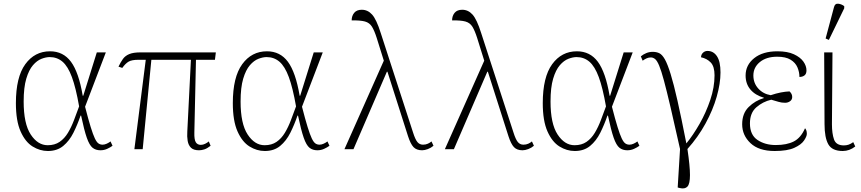

<svg xmlns="http://www.w3.org/2000/svg" viewBox="-20 -826 4766 1063"><path d="M245 10Q201 10 160.5 -15Q120 -40 94 -98.5Q68 -157 68 -255Q68 -399 120 -470.5Q172 -542 257 -542Q330 -542 373 -484Q416 -426 438 -296H441L516 -536H566L451 -235Q469 -165 482 -123Q495 -81 505 -60Q515 -39 525 -32Q535 -25 548 -25Q559 -25 571 -30.5Q583 -36 592 -43L603 -19Q591 -10 573.5 -2Q556 6 536 6Q510 6 492.5 -8Q475 -22 460.5 -63.5Q446 -105 429 -186H426Q409 -136 386.5 -91Q364 -46 330 -18Q296 10 245 10ZM244 -22Q283 -22 310 -40.5Q337 -59 356 -90.5Q375 -122 389.5 -160.5Q404 -199 418 -237Q400 -340 378 -399.5Q356 -459 326 -484.5Q296 -510 255 -510Q235 -510 210 -500.5Q185 -491 162.5 -465Q140 -439 125.5 -390.5Q111 -342 111 -264Q111 -141 150 -81.5Q189 -22 244 -22Z M724 0 787 -495H747Q710 -495 692.5 -485Q675 -475 657 -450L636 -457Q648 -482 660.5 -499.5Q673 -517 695.5 -526.5Q718 -536 758 -536H1175L1170 -495H1065L1056 -92Q1055 -53 1064 -38.5Q1073 -24 1092 -24Q1104 -24 1116 -30Q1128 -36 1136 -43L1146 -19Q1127 -4 1111.5 1Q1096 6 1082 6Q1052 6 1037.5 -8Q1023 -22 1019 -46Q1015 -70 1017 -98L1037 -495H818L770 0Z M1446 10Q1402 10 1361.5 -15Q1321 -40 1295 -98.5Q1269 -157 1269 -255Q1269 -399 1321 -470.5Q1373 -542 1458 -542Q1531 -542 1574 -484Q1617 -426 1639 -296H1642L1717 -536H1767L1652 -235Q1670 -165 1683 -123Q1696 -81 1706 -60Q1716 -39 1726 -32Q1736 -25 1749 -25Q1760 -25 1772 -30.5Q1784 -36 1793 -43L1804 -19Q1792 -10 1774.5 -2Q1757 6 1737 6Q1711 6 1693.5 -8Q1676 -22 1661.5 -63.5Q1647 -105 1630 -186H1627Q1610 -136 1587.5 -91Q1565 -46 1531 -18Q1497 10 1446 10ZM1445 -22Q1484 -22 1511 -40.5Q1538 -59 1557 -90.5Q1576 -122 1590.5 -160.5Q1605 -199 1619 -237Q1601 -340 1579 -399.5Q1557 -459 1527 -484.5Q1497 -510 1456 -510Q1436 -510 1411 -500.5Q1386 -491 1363.5 -465Q1341 -439 1326.5 -390.5Q1312 -342 1312 -264Q1312 -141 1351 -81.5Q1390 -22 1445 -22Z M1887 0 2105 -490 2066 -615Q2053 -656 2039.5 -678Q2026 -700 2000.5 -707Q1975 -714 1927 -713Q1927 -738 1941 -755Q1955 -772 1983 -772Q2016 -772 2040 -745.5Q2064 -719 2088 -643L2267 -92Q2279 -54 2291 -39.5Q2303 -25 2322 -25Q2337 -25 2349 -30.5Q2361 -36 2369 -43L2380 -19Q2366 -7 2348.5 -0.5Q2331 6 2317 6Q2286 6 2269.5 -11.5Q2253 -29 2239 -72L2125 -429H2122L1937 0Z M2443 0 2661 -490 2622 -615Q2609 -656 2595.5 -678Q2582 -700 2556.5 -707Q2531 -714 2483 -713Q2483 -738 2497 -755Q2511 -772 2539 -772Q2572 -772 2596 -745.5Q2620 -719 2644 -643L2823 -92Q2835 -54 2847 -39.5Q2859 -25 2878 -25Q2893 -25 2905 -30.5Q2917 -36 2925 -43L2936 -19Q2922 -7 2904.5 -0.5Q2887 6 2873 6Q2842 6 2825.5 -11.5Q2809 -29 2795 -72L2681 -429H2678L2493 0Z M3162 10Q3118 10 3077.5 -15Q3037 -40 3011 -98.5Q2985 -157 2985 -255Q2985 -399 3037 -470.5Q3089 -542 3174 -542Q3247 -542 3290 -484Q3333 -426 3355 -296H3358L3433 -536H3483L3368 -235Q3386 -165 3399 -123Q3412 -81 3422 -60Q3432 -39 3442 -32Q3452 -25 3465 -25Q3476 -25 3488 -30.5Q3500 -36 3509 -43L3520 -19Q3508 -10 3490.5 -2Q3473 6 3453 6Q3427 6 3409.5 -8Q3392 -22 3377.5 -63.5Q3363 -105 3346 -186H3343Q3326 -136 3303.5 -91Q3281 -46 3247 -18Q3213 10 3162 10ZM3161 -22Q3200 -22 3227 -40.5Q3254 -59 3273 -90.5Q3292 -122 3306.5 -160.5Q3321 -199 3335 -237Q3317 -340 3295 -399.5Q3273 -459 3243 -484.5Q3213 -510 3172 -510Q3152 -510 3127 -500.5Q3102 -491 3079.5 -465Q3057 -439 3042.5 -390.5Q3028 -342 3028 -264Q3028 -141 3067 -81.5Q3106 -22 3161 -22Z M3743 215 3732 212 3745 -1Q3714 -140 3692.5 -232Q3671 -324 3656 -379.5Q3641 -435 3629.5 -462.5Q3618 -490 3607 -499Q3596 -508 3583 -508Q3571 -508 3560 -503Q3549 -498 3538 -490L3528 -514Q3541 -525 3558 -532Q3575 -539 3594 -539Q3614 -539 3630 -531.5Q3646 -524 3661 -497.5Q3676 -471 3693 -416Q3710 -361 3731 -268Q3752 -175 3780 -32Q3817 -77 3853 -140Q3889 -203 3912.5 -273Q3936 -343 3936 -409Q3936 -458 3915 -480Q3894 -502 3861 -509Q3862 -525 3872.5 -534.5Q3883 -544 3897 -544Q3930 -544 3949.5 -514.5Q3969 -485 3969 -425Q3969 -364 3948 -290.5Q3927 -217 3886 -142Q3845 -67 3786 -1Q3800 94 3800 143Q3800 192 3786 207Q3772 222 3743 215Z M4269 10Q4181 10 4135 -33.5Q4089 -77 4089 -138Q4089 -198 4125 -233.5Q4161 -269 4209 -283V-285Q4161 -299 4134.5 -330.5Q4108 -362 4108 -408Q4108 -466 4155.5 -504Q4203 -542 4284 -542Q4340 -542 4375.5 -525.5Q4411 -509 4428 -485Q4445 -461 4445 -436Q4445 -417 4434 -408.5Q4423 -400 4406 -400Q4406 -427 4395 -453Q4384 -479 4357 -495.5Q4330 -512 4283 -512Q4223 -512 4187 -482.5Q4151 -453 4151 -408Q4151 -366 4178 -336Q4205 -306 4247 -299Q4277 -309 4302.5 -314Q4328 -319 4351 -320Q4366 -307 4366 -289Q4366 -274 4354 -265.5Q4342 -257 4327 -257Q4307 -257 4291 -262Q4275 -267 4250 -274Q4203 -263 4167.5 -232Q4132 -201 4132 -143Q4132 -79 4174 -51Q4216 -23 4275 -23Q4336 -23 4375 -43Q4414 -63 4437 -116Q4441 -112 4444 -104.5Q4447 -97 4447 -85Q4447 -71 4431.5 -48Q4416 -25 4377.5 -7.5Q4339 10 4269 10Z M4646 10Q4587 10 4566 -27Q4545 -64 4545 -139L4543 -536H4589L4586 -138Q4586 -87 4597.5 -54Q4609 -21 4652 -21Q4666 -21 4678 -25Q4690 -29 4704 -39L4715 -15Q4683 10 4646 10ZM4569 -605 4551 -613 4597 -785Q4602 -807 4620 -805.5Q4638 -804 4654 -792V-780Z"/></svg>

Font: Noto Serif ExtraLight
Style: Regular
Weight: 200
Designer: Monotype Design Team
Foundry: Monotype Imaging Inc.
Version: Version 2.015; ttfautohint (v1.8.4.7-5d5b)